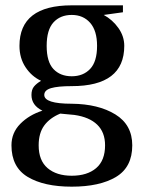

<svg xmlns="http://www.w3.org/2000/svg" viewBox="-20 -500 540 720"><path d="M23 45Q23 -2 56 -35.5Q89 -69 139 -85Q98 -105 98 -144Q98 -164 107.5 -175.5Q117 -187 134 -197Q99 -213 76 -247.5Q53 -282 53 -328Q53 -480 249 -480H441V-454L369 -444Q402 -426 424 -395Q446 -364 446 -328Q446 -177 249 -177Q197 -177 171.5 -169.5Q146 -162 146 -144Q146 -111 249 -111Q349 -110 412.5 -71Q476 -32 476 45Q476 127 415 163.5Q354 200 249 200Q145 200 84 163.5Q23 127 23 45ZM344 -328Q344 -385 318 -414.5Q292 -444 249 -444Q206 -444 180.5 -416Q155 -388 155 -328Q155 -268 180.5 -241Q206 -214 249 -214Q292 -214 318 -241.5Q344 -269 344 -328ZM374 45Q374 -4 344.5 -32.5Q315 -61 259 -69L206 -74Q167 -58 146 -29.5Q125 -1 125 45Q125 102 158.5 130.5Q192 159 249 159Q307 159 340.5 130.5Q374 102 374 45Z"/></svg>

Font: El Messiri Medium
Style: Regular
Weight: 500
Designer: Mohamed Gaber
Foundry: Kief Type Foundry
Version: Version 2.007